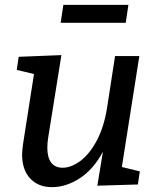

<svg xmlns="http://www.w3.org/2000/svg" viewBox="-20 -761 649 791"><path d="M482 -73 556 -55 548 -1 381 4 404 -136Q365 -63 308.5 -26.5Q252 10 194 10Q138 10 104.5 -25.5Q71 -61 71 -125Q71 -138 75 -168L120 -456L49 -473L57 -527L233 -534L178 -191Q175 -170 175 -152Q175 -112 191 -91Q207 -70 238 -70Q273 -70 310.5 -97.5Q348 -125 378 -180.5Q408 -236 421 -316L454 -530H554ZM241 -741H509L498 -667H230Z"/></svg>

Font: Bitter Pro Medium
Style: Italic
Weight: 500
Italic angle: -9°
Designer: Sol Matas, and Bitter project Authors
Foundry: Sol Matas
Version: Version 1.010